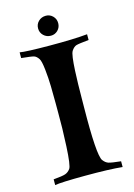

<svg xmlns="http://www.w3.org/2000/svg" viewBox="-126 -902 678 968"><g transform="rotate(-15 213.5 -418.5)"><path d="M213 -733Q190 -733 174.5 -748Q159 -763 159 -785Q159 -807 174.5 -822Q190 -837 213 -837Q234 -837 249 -822Q264 -807 264 -785Q264 -763 249 -748Q234 -733 213 -733ZM299 -61Q311 -45 326 -40Q341 -35 390 -30V0Q321 -7 195 -6.5Q69 -6 38 0V-30Q85 -34 100.5 -39.5Q116 -45 127 -60Q138 -75 143 -174Q148 -273 147 -348Q147 -350 147 -396Q147 -442 146 -486.5Q145 -531 140 -576Q135 -621 127 -633Q116 -650 103 -654Q90 -658 38 -663V-693H37Q68 -687 194.5 -686.5Q321 -686 390 -693V-663Q338 -658 324.5 -654Q311 -650 299 -632Q293 -623 289.5 -597Q286 -571 284 -531.5Q282 -492 281.5 -462Q281 -432 280.5 -389.5Q280 -347 280 -341Q277 -92 299 -61Z"/></g></svg>

Font: GFS Artemisia
Style: Bold
Weight: 700
Designer: Designed by Takis Katsoulidis.
Foundry: Designed by Takis Katsoulidis.
Version: Version 1.0